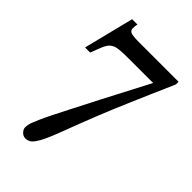

<svg xmlns="http://www.w3.org/2000/svg" viewBox="-251 -915 1009 1009"><g transform="rotate(45 253.5 -410.0)"><path d="M417 -671H231Q192 -671 168 -668.5Q144 -666 129 -657.5Q114 -649 104.5 -633Q95 -617 85 -589L70 -550H32L102 -830H142Q140 -825 139 -815.5Q138 -806 138 -799Q138 -782 153 -776Q168 -770 214 -770H507V-750Q474 -675 449 -617.5Q424 -560 403.5 -512Q383 -464 365.5 -422.5Q348 -381 331 -338Q314 -295 295 -246Q276 -197 253 -136Q236 -91 222.5 -63Q209 -35 197 -18.5Q185 -2 173.5 4Q162 10 149 10Q131 10 118.5 -3.5Q106 -17 106 -31Q106 -40 107.5 -49Q109 -58 115 -73.5Q121 -89 132 -114Q143 -139 162.5 -178Q182 -217 211 -273.5Q240 -330 281 -410Z"/></g></svg>

Font: SVN-Libre Baskerville
Style: Regular
Weight: 400
Designer: Pablo Impallari, Rodrigo Fuenzalida
Foundry: Pablo Impallari, Rodrigo Fuenzalida
Version: Version 1.000; ttfautohint (v1.8.4)